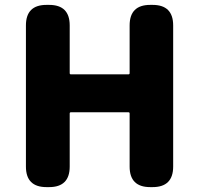

<svg xmlns="http://www.w3.org/2000/svg" viewBox="-20 -765 814 785"><path d="M170 0Q86 0 86 -84V-661Q86 -745 170 -745H181Q265 -745 265 -661V-466Q265 -461 270 -461H505Q510 -461 510 -466V-661Q510 -745 594 -745H604Q688 -745 688 -661V-84Q688 0 604 0H594Q510 0 510 -84V-301Q510 -306 505 -306H270Q265 -306 265 -301V-84Q265 0 181 0Z"/></svg>

Font: Resource Han Rounded TW Heavy
Style: Regular
Weight: 900
Designer: Cyano Hao (round all glyphs); Ryoko NISHIZUKA 西塚涼子 (kana, bopomofo & ideographs); Paul D. Hunt (Latin, Greek & Cyrillic)
Foundry: Cyano Hao
Version: 0.990